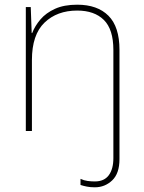

<svg xmlns="http://www.w3.org/2000/svg" viewBox="-20 -558 613 818"><path d="M384 240Q365 240 350 237Q335 234 323 230V204Q338 211 353.5 213Q369 215 384 215Q424 215 443.5 188.5Q463 162 463 116V-345Q463 -433 422.5 -473Q382 -513 309 -513Q223 -513 169.5 -461.5Q116 -410 116 -302V0H90V-528H111L115 -417H117Q129 -448 152.5 -475.5Q176 -503 214.5 -520.5Q253 -538 309 -538Q395 -538 442 -491Q489 -444 489 -346V120Q489 181 458 210.5Q427 240 384 240Z"/></svg>

Font: Noto Sans Lao Looped Thin
Style: Regular
Weight: 100
Designer: Mark Frömberg, Ben Mitchell
Foundry: The Fontpad Ltd
Version: Version 1.002; ttfautohint (v1.8.4.7-5d5b)